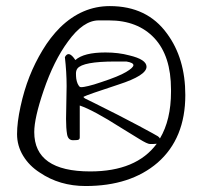

<svg xmlns="http://www.w3.org/2000/svg" viewBox="-20 -621 671 643"><path d="M113.3 -43Q78.1 -65.4 57.6 -99.1Q37.1 -132.8 37.1 -171.9Q37.1 -210.9 48.8 -264.6Q60.5 -318.4 78.6 -364.3Q96.7 -410.2 122.6 -453.1Q148.4 -496.1 181.6 -529.3Q254.9 -600.6 347.7 -600.6Q472.7 -600.6 539.1 -508.8Q600.6 -425.8 600.6 -302.7Q600.6 -157.2 507.8 -76.2Q417 2 266.6 2Q179.7 2 113.3 -43ZM94.7 -178.7Q94.7 -46.9 282.2 -46.9Q436.5 -46.9 504.9 -139.6Q499 -138.7 492.2 -138.7H482.4Q473.6 -138.7 446.8 -155.3Q419.9 -171.9 384.8 -193.4Q293 -252 247.1 -267.6V-160.2Q247.1 -152.3 237.3 -151.9Q227.5 -151.4 224.6 -151.4Q208 -151.4 204.6 -171.4Q201.2 -191.4 201.2 -222.7L203.1 -333Q203.1 -378.9 197.3 -429.7Q210 -454.1 232.4 -419.9Q260.7 -445.3 333 -445.3Q377 -445.3 413.1 -435.5Q470.7 -421.9 470.7 -397.5Q470.7 -368.2 377 -337.9Q272.5 -303.7 259.8 -296.9Q259.8 -293.9 265.1 -291Q270.5 -288.1 294.9 -276.4Q381.8 -233.4 442.9 -200.7Q503.9 -168 508.8 -164.6Q513.7 -161.1 515.6 -157.2Q552.7 -219.7 552.7 -313.5Q552.7 -317.4 552.7 -321.3Q552.7 -433.6 497.1 -493.2Q441.4 -552.7 344.7 -552.7Q334 -552.7 325.7 -552.7Q317.4 -552.7 310.5 -552.7Q258.8 -552.7 208 -482.4Q160.2 -418 126 -317.4Q94.7 -225.6 94.7 -178.7ZM365.2 -415Q257.8 -415 239.3 -391.6Q234.4 -384.8 234.4 -375Q234.4 -365.2 235.4 -357.4Q238.3 -338.9 247.1 -330.1Q249 -329.1 253.9 -329.1Q258.8 -329.1 275.9 -333Q293 -336.9 318.4 -345.7Q377.9 -365.2 402.3 -379.9Q426.8 -394.5 426.8 -402.8Q426.8 -411.1 403.3 -415Z"/></svg>

Font: Architects Daughter
Style: Regular
Weight: 400
Designer: Kimberly Geswein
Foundry: Kimberly Geswein
Version: Version 1.002 2010